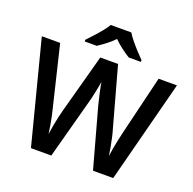

<svg xmlns="http://www.w3.org/2000/svg" viewBox="-157 -1098 1268 1259"><g transform="rotate(20 476.5 -469.0)"><path d="M948 -714 763 0H622L509 -410Q505 -425 500 -447Q495 -469 489.5 -492.5Q484 -516 480 -536.5Q476 -557 475 -567Q474 -557 470 -536.5Q466 -516 461 -492.5Q456 -469 451 -446.5Q446 -424 441 -408L331 0H189L5 -714H133L231 -307Q238 -281 245 -248Q252 -215 257.5 -182.5Q263 -150 266 -126Q269 -151 275 -184Q281 -217 288 -248.5Q295 -280 301 -302L413 -714H537L651 -301Q658 -279 665 -246.5Q672 -214 678 -182Q684 -150 687 -126Q690 -151 695.5 -183Q701 -215 708.5 -248Q716 -281 722 -307L820 -714ZM548 -938Q561 -916 583.5 -888.5Q606 -861 630 -835Q654 -809 673 -790V-778H588Q562 -794 532 -816.5Q502 -839 475 -866Q449 -839 420 -817Q391 -795 365 -778H281V-790Q300 -810 323.5 -835.5Q347 -861 369.5 -888.5Q392 -916 405 -938Z"/></g></svg>

Font: Noto Sans Tangsa SemiBold
Style: Regular
Weight: 600
Version: Version 1.504